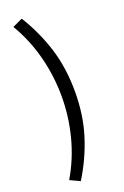

<svg xmlns="http://www.w3.org/2000/svg" viewBox="-176 -807 670 1040"><g transform="rotate(-20 158.5 -286.5)"><path d="M98.1 181.6 40.5 154.8Q99.1 56.2 128.4 -56.6Q157.7 -169.4 157.7 -286.1Q157.7 -402.8 128.4 -516.1Q99.1 -629.4 40.5 -728L98.1 -754.9Q162.6 -650.9 198.5 -536.6Q234.4 -422.4 234.4 -286.1Q234.4 -150.4 198.5 -36.4Q162.6 77.6 98.1 181.6Z"/></g></svg>

Font: Akatab Medium
Style: Regular
Weight: 500
Designer: SIL Global
Foundry: SIL Global
Version: Version 4.100